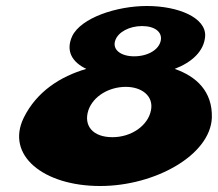

<svg xmlns="http://www.w3.org/2000/svg" viewBox="-20 -604 727 641"><path d="M664.9 -483C668.4 -545 575.4 -584 470.4 -584C370.4 -584 250.4 -545 220.9 -483C198.3 -433 221.6 -396 268.2 -374C182.4 -349 102.8 -299 59.3 -211C-1.8 -86 124.4 17 314.4 17C497.4 17 682.2 -86 687.3 -211C689.8 -299 635.4 -349 563.2 -374C620.6 -396 661.3 -433 664.9 -483ZM516.8 -469C511 -438 473.7 -416 427.7 -416C383.7 -416 354 -438 364.8 -469C374.1 -497 412.1 -517 454.1 -517C497.1 -517 522.1 -497 516.8 -469ZM275.1 -236C291.3 -283 344 -314 400 -314C454 -314 493.3 -283 484.1 -236C474.3 -185 419.3 -146 355.3 -146C289.3 -146 258.3 -185 275.1 -236Z"/></svg>

Font: Hussar Milosc
Style: Obl
Weight: 700
Foundry: Cannot Into Space Fonts
Version: Version 1.02